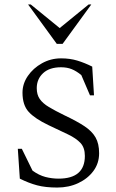

<svg xmlns="http://www.w3.org/2000/svg" viewBox="-20 -832 520 862"><path d="M237 10Q184 10 146.5 0Q109 -10 69 -30L60 -164H78L126 -66Q155 -45 184 -37.5Q213 -30 243 -30Q361 -30 361 -132Q361 -169 341.5 -190Q322 -211 285.5 -228.5Q249 -246 198 -270Q137 -299 109 -329.5Q81 -360 81 -416Q81 -456 105 -491Q129 -526 168.5 -548Q208 -570 254 -570Q294 -570 327 -560Q360 -550 394 -533L402 -404H384L345 -495Q323 -513 302 -521.5Q281 -530 254 -530Q202 -530 173.5 -503.5Q145 -477 145 -436Q145 -407 158.5 -387.5Q172 -368 199.5 -351.5Q227 -335 270 -314Q325 -288 359 -265.5Q393 -243 409 -215Q425 -187 425 -144Q425 -99 399.5 -64.5Q374 -30 331.5 -10Q289 10 237 10ZM235 -635 106 -812H118L248 -706L378 -812H390L261 -635Z"/></svg>

Font: Spectral SC Light
Style: Regular
Weight: 300
Designer: Jean-Baptiste Levee
Foundry: Production Type
Version: Version 2.001